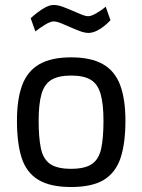

<svg xmlns="http://www.w3.org/2000/svg" viewBox="-20 -740 571 770"><path d="M265 10Q181 10 133.5 -19Q86 -48 67 -106.5Q48 -165 48 -256Q48 -342 69 -398.5Q90 -455 138 -482.5Q186 -510 265 -510Q345 -510 393 -482.5Q441 -455 462 -398.5Q483 -342 483 -256Q483 -165 463.5 -106.5Q444 -48 397 -19Q350 10 265 10ZM265 -63Q321 -63 349 -82.5Q377 -102 386 -145Q395 -188 395 -256Q395 -323 383.5 -363Q372 -403 344 -420Q316 -437 265 -437Q215 -437 186.5 -420Q158 -403 146.5 -363Q135 -323 135 -256Q135 -188 144 -145Q153 -102 181 -82.5Q209 -63 265 -63ZM335 -608Q320 -608 301 -615Q282 -622 262 -631Q242 -640 224.5 -647Q207 -654 195 -654Q182 -654 160 -640.5Q138 -627 122 -614L103 -667Q115 -678 130.5 -690Q146 -702 163 -711Q180 -720 195 -720Q212 -720 231 -713Q250 -706 269.5 -697.5Q289 -689 306 -682Q323 -675 334 -675Q346 -675 367.5 -687.5Q389 -700 404 -713L423 -659Q413 -648 398.5 -636Q384 -624 367 -616Q350 -608 335 -608Z"/></svg>

Font: Cairo Play Medium
Style: Regular
Weight: 500
Version: Version 3.119